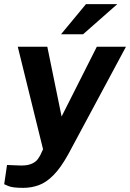

<svg xmlns="http://www.w3.org/2000/svg" viewBox="-36 -743 628 928"><path d="M76.1 165Q24.7 165 4.5 156.2Q-15.7 147.4 -15.7 147.4L-2.1 54.4L47.6 56.4Q91.2 59.2 113.7 49.8Q136.3 40.5 145.6 27.5Q154.9 14.6 158.8 6.9L172.1 -21.6L49.9 -517H192.7L261.7 -179.8L431.9 -517H572.8L293.8 2.8Q257.1 69 222.1 104Q187.2 139.1 151.4 152Q115.6 165 76.1 165ZM259 -577.5 379.5 -723H530.9L365.7 -577.5Z"/></svg>

Font: Public Sans Thin
Style: Italic
Weight: 100
Italic angle: -8°
Designer: The Public Sans project authors (U.S. Web Design System). Libre Franklin designed by Pablo Impallari and Rodrigo Fuenzal
Version: Version 2.000